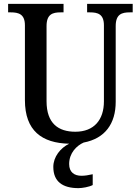

<svg xmlns="http://www.w3.org/2000/svg" viewBox="-20 -734 711 994"><path d="M386 240C406 240 441 234 460 224V168C438 173 419 176 402 176C365 176 338 158 338 115C338 58 377 20 413 4C524 -17 579 -94 579 -207V-599C579 -661 611 -670 652 -670H667V-714H431V-670H446C486 -670 518 -661 518 -603V-209C518 -115 468 -52 370 -52C282 -52 221 -95 221 -210V-599C221 -661 253 -670 294 -670H309V-714H22V-670H36C76 -670 109 -661 109 -603V-216C109 -57 197 7 338 10C293 32 256 78 256 130C256 206 304 240 386 240Z"/></svg>

Font: Noto Serif Myanmar SemiCondensed Medium
Style: Regular
Weight: 500
Width: 4
Designer: Ben Mitchell and the Monotype Design Team
Foundry: Monotype Imaging Inc.
Version: Version 2.106